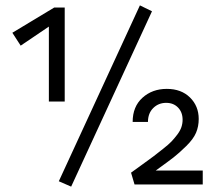

<svg xmlns="http://www.w3.org/2000/svg" viewBox="-20 -687 806 715"><path d="M501 -667 546 -645 245 8 199 -12ZM221 -309H162V-588L57 -517L26 -565L182 -659H221ZM560 -52H735V0H481L468 -44Q484 -56 511.5 -75.5Q539 -95 552.5 -105.5Q566 -116 587 -132.5Q608 -149 618.5 -160Q629 -171 640 -185.5Q651 -200 655.5 -213.5Q660 -227 660 -241Q660 -269 643 -286.5Q626 -304 599 -304Q570 -304 550.5 -284.5Q531 -265 531 -233H474Q474 -290 510.5 -323Q547 -356 601 -356Q655 -356 687.5 -324Q720 -292 720 -244Q720 -216 710 -192.5Q700 -169 673.5 -143Q647 -117 626.5 -101Q606 -85 560 -52Z"/></svg>

Font: EauTestInfant Medium
Style: Italic
Weight: 500
Italic angle: -12°
Designer: Christian Thalmann (Catharsis Fonts)
Version: Version 0.001;PS 000.001;hotconv 1.0.88;makeotf.lib2.5.64775